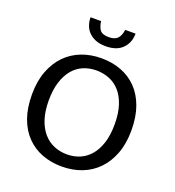

<svg xmlns="http://www.w3.org/2000/svg" viewBox="-149 -952 984 1078"><g transform="rotate(20 343.0 -412.5)"><path d="M345 -639Q409 -639 463 -618.5Q517 -598 556.5 -557.5Q596 -517 618 -456.5Q640 -396 640 -315Q640 -236 617 -175.5Q594 -115 554 -74Q514 -33 459.5 -12Q405 9 341 9Q277 9 223 -11.5Q169 -32 129.5 -72.5Q90 -113 68 -173.5Q46 -234 46 -315Q46 -394 69 -454.5Q92 -515 132 -556Q172 -597 226.5 -618Q281 -639 345 -639ZM146 -315Q146 -251 161.5 -204Q177 -157 204 -126Q231 -95 267.5 -80Q304 -65 345 -65Q386 -65 421.5 -80Q457 -95 483.5 -126Q510 -157 525 -204Q540 -251 540 -315Q540 -381 524.5 -428Q509 -475 482 -505.5Q455 -536 418.5 -550.5Q382 -565 341 -565Q300 -565 264 -550Q228 -535 202 -504Q176 -473 161 -426Q146 -379 146 -315ZM270 -834Q274 -802 287.5 -783Q301 -764 342 -764Q377 -764 393.5 -782Q410 -800 414 -834H476Q476 -780 441.5 -745Q407 -710 342 -710Q306 -710 280.5 -720.5Q255 -731 238.5 -748.5Q222 -766 214.5 -788.5Q207 -811 207 -834Z"/></g></svg>

Font: Mukta Vaani
Style: Regular
Weight: 400
Designer: Noopur Datye, Girish Dalvi, Yashodeep Gholap, Pallavi Karambelkar
Foundry: Ek Type
Version: Version 2.538;PS 1.000;hotconv 16.6.51;makeotf.lib2.5.65220;